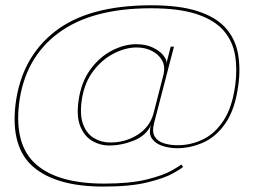

<svg xmlns="http://www.w3.org/2000/svg" viewBox="-20 -684 971 708"><path d="M361.5 4Q188.5 4 103.8 -67.8Q19 -139.5 37 -297.5Q58 -470 181.8 -567.2Q305.5 -664.5 538 -664.5Q641.5 -664.5 708.2 -643Q775 -621.5 810.8 -582.2Q846.5 -543 857 -489.2Q867.5 -435.5 859 -371Q847 -281 811.8 -230Q776.5 -179 729 -158.2Q681.5 -137.5 633.5 -137.5Q606.5 -137.5 580.5 -145.5Q554.5 -153.5 540.8 -172.2Q527 -191 537 -223Q519 -184 473.8 -165.8Q428.5 -147.5 381.5 -147.5Q349.5 -147.5 320.8 -164Q292 -180.5 276.5 -217.2Q261 -254 270 -315Q280 -383 314 -428.8Q348 -474.5 393.2 -497.8Q438.5 -521 482.5 -521Q517.5 -521 542.8 -509Q568 -497 581.5 -480.8Q595 -464.5 594 -452L609.5 -512H621.5L548 -229.5Q540 -198 550.5 -180.5Q561 -163 583.8 -155.8Q606.5 -148.5 635.5 -148.5Q683.5 -148.5 728 -169.8Q772.5 -191 804.5 -239.8Q836.5 -288.5 847.5 -370.5Q855.5 -430.5 846.5 -482Q837.5 -533.5 803.8 -572Q770 -610.5 705 -632Q640 -653.5 536 -653.5Q316 -653.5 193 -560.5Q70 -467.5 50 -299.5Q33 -147 114 -77Q195 -7 364 -7Q460 -7 521 -22.2Q582 -37.5 612.5 -54.8Q643 -72 648.5 -77.5L655 -68.5Q649.5 -62.5 618 -44.8Q586.5 -27 523.8 -11.5Q461 4 361.5 4ZM386.5 -158.5Q442.5 -158.5 487 -186.8Q531.5 -215 545.5 -263.5L583.5 -411.5Q589.5 -441 576.8 -462.8Q564 -484.5 539 -496.8Q514 -509 483.5 -509Q444.5 -509 401.5 -487.8Q358.5 -466.5 325 -423.5Q291.5 -380.5 281.5 -315.5Q273.5 -260 286.5 -225.5Q299.5 -191 326.5 -174.8Q353.5 -158.5 386.5 -158.5Z"/></svg>

Font: Anybody ExtraExpanded Thin
Style: Italic
Weight: 100
Width: 8
Italic angle: -10°
Designer: Tyler Finck
Foundry: Etcetera Type Company
Version: Version 1.010; ttfautohint (v1.8.3) -l 8 -r 50 -G 200 -x 14 